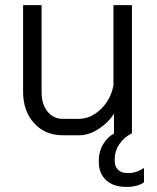

<svg xmlns="http://www.w3.org/2000/svg" viewBox="-20 -519 610 748"><path d="M541 135V191Q531 199 513.5 204Q496 209 480 209H470Q422 209 393.5 183Q365 157 365 113V103Q365 72 381.5 43.5Q398 15 426 0H424V-76Q401 -40 363 -16Q325 8 289 8H225Q156 8 113 -39Q70 -86 70 -162V-499H142V-160Q142 -113 165 -84.5Q188 -56 225 -56H287Q333 -56 372 -93Q411 -130 422 -186V-499H494V0Q463 16 445 42.5Q427 69 427 99V109Q427 129 439.5 142Q452 155 475 155H485Q498 155 513.5 149.5Q529 144 541 135Z"/></svg>

Font: Bai Jamjuree
Style: Regular
Weight: 400
Designer: Katatrad Aksorn Co.,Ltd.
Foundry: Cadson Demak Co.,Ltd.
Version: Version 1.000; ttfautohint (v1.6)